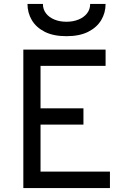

<svg xmlns="http://www.w3.org/2000/svg" viewBox="-20 -951 639 971"><path d="M98 0V-700H514V-618H185V-403H402V-321H185V-83H536V0ZM316 -768Q250 -768 206.2 -790.2Q162.5 -812.5 140.8 -849.5Q119 -886.5 119 -931H197Q197 -903.5 212.8 -883.2Q228.5 -863 255.5 -852Q282.5 -841 316 -841Q349.5 -841 376.8 -852Q404 -863 420 -883.2Q436 -903.5 436 -931H514Q514 -886.5 492 -849.5Q470 -812.5 426 -790.2Q382 -768 316 -768Z"/></svg>

Font: Overpass
Style: Regular
Weight: 400
Designer: Delve Withrington, Dave Bailey, Thomas Jockin
Foundry: Delve Fonts LLC
Version: Version 4.000